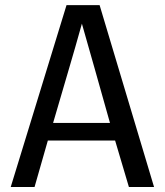

<svg xmlns="http://www.w3.org/2000/svg" viewBox="-20 -748 659 768"><path d="M596.2 0H495.6L440.4 -186H171.4L118.2 0H22.9L246.1 -727.5H378.4ZM419.9 -256.3 358.4 -474.6 307.6 -653.3Q279.3 -552.2 257.8 -479.5L192.4 -256.3Z"/></svg>

Font: Coda
Style: Regular
Weight: 400
Designer: vernon adams
Foundry: vernon adams
Version: Version 2.001; ttfautohint (v0.8) -r 50 -G 200 -x